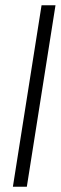

<svg xmlns="http://www.w3.org/2000/svg" viewBox="-20 -640 231 730"><path d="M29 70H82L191 -620H138Z"/></svg>

Font: Charger Sport
Style: ExLitNrwObl
Weight: 200
Designer: Jasper
Foundry: Cannot Into Space Fonts
Version: Version 1.1